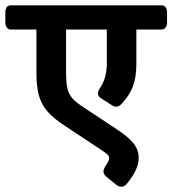

<svg xmlns="http://www.w3.org/2000/svg" viewBox="-51 -650 652 727"><path d="M581.5 -602.5V-565.9Q581.5 -553.2 575.9 -545.7Q570.3 -538.1 560.1 -538.1H465.3V-403.8Q464.8 -356 451.9 -322Q439 -288.1 409.7 -257.3Q400.4 -246.1 389.6 -246.1Q379.9 -246.1 371.6 -252.4L332.5 -277.3Q319.8 -284.7 319.8 -296.4Q319.8 -304.2 326.7 -314.9Q339.8 -334.5 346.2 -356Q352.5 -377.4 353.5 -403.8V-538.1H199.2V-376Q199.2 -337.9 204.1 -316.4Q209 -294.9 221.2 -280Q233.4 -265.1 258.8 -248L397.5 -156.2Q434.6 -131.8 454.3 -107.4Q474.1 -83 474.1 -52.2Q474.1 -29.8 463.1 -5.9Q452.1 18.1 429.2 45.9Q419.9 57.1 408.2 57.1Q399.9 57.1 389.2 49.8L351.6 19Q340.8 10.3 340.8 -1Q340.8 -8.8 348.1 -21Q362.3 -41 362.3 -52.2Q362.3 -58.6 356.7 -64.2Q351.1 -69.8 335.9 -80.1L196.3 -172.4Q151.9 -201.2 128.7 -228Q105.5 -254.9 96.2 -288.8Q86.9 -322.8 86.9 -376V-538.1H-8.8Q-19.5 -538.1 -25.1 -545.4Q-30.8 -552.7 -30.8 -565.9V-602.5Q-30.8 -629.9 -8.8 -629.9H560.1Q570.3 -629.9 575.9 -622.8Q581.5 -615.7 581.5 -602.5Z"/></svg>

Font: Jaldi
Style: Bold
Weight: 400
Designer: Pablo Cosgaya and Nicolas Silva
Foundry: Omnibus-Type
Version: Version 1.007